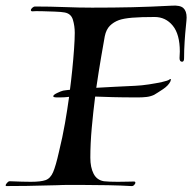

<svg xmlns="http://www.w3.org/2000/svg" viewBox="-60 -657 679 678"><path d="M-37 0Q-40 0 -40 -2Q-40 -6 -35 -11.5Q-30 -17 -26 -17Q-1 -16 17.5 -15.5Q36 -15 49 -15Q84 -15 101 -21Q118 -27 127.5 -49Q137 -71 148 -120Q161 -173 169.5 -222Q178 -271 184 -315Q177 -314 168 -313.5Q159 -313 152 -313H142Q128 -313 128 -317Q128 -322 141.5 -328.5Q155 -335 163 -337Q167 -338 173.5 -338.5Q180 -339 187 -340Q191 -370 195 -409Q199 -448 201.5 -484Q204 -520 204 -541Q204 -565 197.5 -587Q191 -609 168 -613Q158 -615 133.5 -616Q109 -617 86 -617.5Q63 -618 55 -617Q49 -617 49 -621Q49 -625 54 -629.5Q59 -634 64 -634Q117 -634 168 -632Q219 -630 265 -630Q342 -630 407 -631.5Q472 -633 547 -637Q576 -639 587.5 -628.5Q599 -618 599 -595Q599 -588 596.5 -564.5Q594 -541 592 -510.5Q590 -480 590 -451Q590 -439 583 -439Q574 -439 574 -452Q574 -458 574.5 -463.5Q575 -469 575 -475Q575 -536 550 -566.5Q525 -597 486 -597Q437 -597 407 -594.5Q377 -592 360 -586Q341 -579 328 -566Q315 -553 310 -529Q306 -507 297.5 -457.5Q289 -408 280 -347Q310 -349 344.5 -350.5Q379 -352 417 -354Q440 -355 466 -359Q492 -363 512.5 -367.5Q533 -372 538 -376Q540 -378 542 -378Q545 -378 542 -370Q535 -355 515.5 -342Q496 -329 484 -322Q471 -316 456.5 -314.5Q442 -313 428 -313Q373 -313 337.5 -314Q302 -315 276 -316Q269 -261 264 -205.5Q259 -150 259 -100Q259 -66 270.5 -43.5Q282 -21 307 -17Q315 -16 328 -15.5Q341 -15 356 -15Q373 -15 389.5 -15.5Q406 -16 412 -16H413Q418 -16 418 -12Q418 -8 413.5 -3.5Q409 1 403 0Q370 -2 321.5 -3Q273 -4 226 -4Q202 -4 181 -4Q160 -4 143 -3Q128 -3 98.5 -2Q69 -1 33.5 -0.5Q-2 0 -36 0Z"/></svg>

Font: Tapestry
Style: Regular
Weight: 400
Designer: Robert E. Leuschke
Foundry: Robert E. Leuschke
Version: Version 1.010; ttfautohint (v1.8.4.7-5d5b)